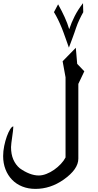

<svg xmlns="http://www.w3.org/2000/svg" viewBox="-20 -1088 622 1223"><path d="M517.1 -633.8 479 -553.7V-77.6Q479 -9.8 385.3 56.2Q301.3 115.2 205.6 115.2Q159.7 115.2 121.6 99.9Q83.5 84.5 56.6 56.6Q29.8 28.8 14.9 -9.5Q0 -47.9 0 -93.8Q0 -125 6.8 -158.4Q13.7 -191.9 23.7 -219.5Q33.7 -247.1 44.9 -264.9Q56.2 -282.7 64.9 -282.7Q64.9 -272 62.7 -253.7Q60.5 -235.4 57.6 -215.6Q54.7 -195.8 52.5 -178Q50.3 -160.2 50.3 -150.9Q50.3 -105.5 64.9 -71.8Q79.6 -38.1 106 -16.1Q136.7 5.9 167.5 17.8Q198.2 29.8 226.6 29.8Q250 29.8 275.6 19.8Q301.3 9.8 324.7 -6.6Q348.1 -22.9 367.4 -43.5Q386.7 -64 397.5 -85V-595.7Q393.1 -620.6 388.2 -646.7Q383.3 -672.9 378.9 -697.8L462.9 -783.7L471.7 -681.2ZM510.3 -1010.3Q499 -990.7 486.1 -963.6Q473.1 -936.5 463.9 -908.7Q460 -896.5 454.1 -879.9Q448.2 -863.3 441.9 -846.2Q435.5 -829.1 429.4 -812.7Q423.3 -796.4 418.9 -784.7Q407.2 -818.4 398.7 -841.8Q390.1 -865.2 384.8 -880.4Q378.4 -897.9 374 -908.7Q361.3 -939.5 348.9 -964.8Q336.4 -990.2 323.7 -1010.7L350.1 -1060.5Q374 -1018.1 391.8 -979Q409.7 -939.9 420.9 -901.9Q434.6 -943.4 455.6 -984.9Q476.6 -1026.4 508.8 -1067.9Z"/></svg>

Font: XB Khoramshahr
Style: Regular
Weight: 400
Designer: Behnam
Foundry: Irmug
Version: Version 8.005 2009